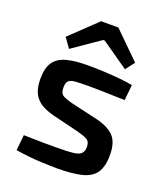

<svg xmlns="http://www.w3.org/2000/svg" viewBox="-135 -816 792 919"><g transform="rotate(20 260.5 -356.0)"><path d="M245 -503Q279 -503 318.5 -501Q358 -499 396 -495.5Q434 -492 464 -486L456 -407Q408 -408 360.5 -409.5Q313 -411 267 -411Q226 -411 202.5 -409Q179 -407 169.5 -397Q160 -387 160 -363Q160 -334 176 -324.5Q192 -315 228 -306L362 -275Q423 -260 451.5 -229.5Q480 -199 480 -136Q480 -75 457.5 -43.5Q435 -12 386.5 -0.5Q338 11 263 11Q234 11 177 8.5Q120 6 52 -5L60 -84Q80 -84 107.5 -83Q135 -82 166.5 -82Q198 -82 231 -82Q284 -82 312.5 -85.5Q341 -89 352 -100.5Q363 -112 363 -134Q363 -162 344.5 -171.5Q326 -181 290 -190L159 -222Q114 -234 89 -252.5Q64 -271 53 -298.5Q42 -326 42 -366Q42 -420 62.5 -450Q83 -480 127.5 -492Q172 -504 245 -503ZM309 -723 442 -592 407 -546 269 -642H261L122 -546L87 -595L221 -723Z"/></g></svg>

Font: Exo 2 SemiBold
Style: Regular
Weight: 600
Designer: Natanael Gama
Foundry: Natanael Gama
Version: Version 2.010